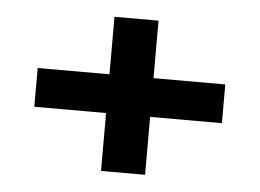

<svg xmlns="http://www.w3.org/2000/svg" viewBox="-37 -504 634 469"><g transform="rotate(5 280.0 -270.0)"><path d="M50 -318H226V-459H334V-318H510V-223H334V-81H226V-223H50Z"/></g></svg>

Font: Syne Modified
Style: Bold
Weight: 700
Designer: Lucas Descroix
Foundry: Bonjour Monde
Version: Version 2.200